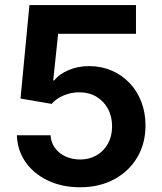

<svg xmlns="http://www.w3.org/2000/svg" viewBox="-20 -748 657 777"><path d="M304.2 9.8Q231.4 9.8 174.1 -17.3Q116.7 -44.4 83.5 -92Q50.3 -139.6 48.3 -200.7H184.6Q186 -171.9 202.4 -149.4Q218.8 -127 245.4 -114.7Q272 -102.5 304.2 -102.5Q341.8 -102.5 371.1 -119.6Q400.4 -136.7 417 -167Q433.6 -197.3 433.6 -236.8Q433.6 -277.3 416.5 -308.3Q399.4 -339.4 369.6 -356.9Q339.8 -374.5 300.8 -374.5Q268.1 -374.5 237.3 -361.6Q206.5 -348.6 189 -327.6L63 -349.1L99.1 -727.5H530.3V-611.3H215.3L195.3 -422.4H199.2Q219.2 -447.8 257.1 -464.1Q294.9 -480.5 340.3 -480.5Q389.6 -480.5 431.4 -462.6Q473.1 -444.8 503.9 -412.6Q534.7 -380.4 551.8 -336.4Q568.8 -292.5 568.8 -240.2Q568.8 -167.5 535.4 -111.1Q502 -54.7 442.4 -22.5Q382.8 9.8 304.2 9.8Z"/></svg>

Font: Inter
Style: 650
Weight: 650
Designer: Rasmus Andersson
Foundry: rsms
Version: Version 4.001;git-66647c0bb